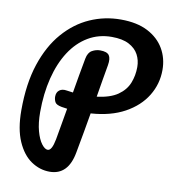

<svg xmlns="http://www.w3.org/2000/svg" viewBox="-100 -933 1023 1130"><g transform="rotate(10 411.5 -368.5)"><path d="M272 109Q213 109 161.5 74Q110 39 78 -34Q46 -107 46 -219Q46 -378 85 -495.5Q124 -613 192 -691Q260 -769 347 -807.5Q434 -846 531 -846Q628 -846 692.5 -812.5Q757 -779 790 -722.5Q823 -666 823 -596Q823 -512 779.5 -441Q736 -370 653 -324.5Q570 -279 451 -271Q442 -216 431 -156Q420 -96 408 -30Q383 109 272 109ZM157 -227Q157 -162 170 -114.5Q183 -67 202.5 -41.5Q222 -16 239 -16Q264 -16 277 -85Q285 -131 293.5 -179Q302 -227 310 -274Q291 -276 276 -279Q243 -285 235.5 -300.5Q228 -316 228 -332Q228 -358 245 -371Q262 -384 290 -379Q307 -376 327 -374Q336 -429 345.5 -481.5Q355 -534 364 -583Q371 -620 394 -633Q417 -646 442 -646Q483 -646 496 -627.5Q509 -609 502 -568Q494 -524 486 -476Q478 -428 469 -374Q549 -384 593.5 -415Q638 -446 656 -491Q674 -536 674 -587Q674 -628 656 -661.5Q638 -695 599 -715.5Q560 -736 496 -736Q418 -736 355 -698.5Q292 -661 248 -593Q204 -525 180.5 -431.5Q157 -338 157 -227Z"/></g></svg>

Font: Pacifico
Style: Regular
Weight: 400
Designer: Vernon Adams
Foundry: Vernon Adams
Version: Version 3.010; ttfautohint (v1.8.4.7-5d5b)